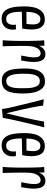

<svg xmlns="http://www.w3.org/2000/svg" viewBox="880 -1452 583 2384"><g transform="rotate(90 1172.0 -259.5)"><path d="M210 12Q155 12 124 -17.5Q93 -47 78 -96Q67 -133 63 -177Q59 -221 59 -269Q59 -309 63.5 -346Q68 -383 78 -414Q95 -463 129 -493.5Q163 -524 221 -524Q269 -524 296 -502Q323 -480 334.5 -442.5Q346 -405 346 -359Q346 -331 342.5 -302Q339 -273 334 -243L276 -294Q279 -316 281 -336.5Q283 -357 283 -375Q283 -403 277 -424Q271 -445 256.5 -457Q242 -469 215 -469Q187 -469 169 -449.5Q151 -430 141 -400Q132 -372 128.5 -337Q125 -302 125 -268Q125 -243 125.5 -218.5Q126 -194 128 -171.5Q130 -149 134 -129Q142 -91 160.5 -67.5Q179 -44 214 -44Q242 -44 258 -56.5Q274 -69 281 -89.5Q288 -110 288 -133Q288 -141 287.5 -149Q287 -157 285 -165H344Q346 -155 347 -145Q348 -135 348 -125Q348 -86 332.5 -55Q317 -24 286.5 -6Q256 12 210 12ZM86 -236 85 -295 334 -297V-243Q334 -243 318.5 -243Q303 -243 277.5 -242Q252 -241 219.5 -240.5Q187 -240 152.5 -239Q118 -238 86 -236Z M669 -231Q679 -279 685.5 -320.5Q692 -362 692 -393Q692 -430 680.5 -451Q669 -472 641 -472Q623 -472 602 -457.5Q581 -443 565.5 -403Q550 -363 550 -286L511 -244Q512 -269 515 -306Q518 -343 526 -382Q534 -421 549 -455Q564 -489 589.5 -510Q615 -531 653 -531Q688 -531 709 -513Q730 -495 739.5 -463Q749 -431 749 -389Q749 -355 744 -314.5Q739 -274 731 -231ZM479 -1Q481 -23 482.5 -46Q484 -69 485 -97Q486 -125 487 -161.5Q488 -198 488 -246Q488 -292 487.5 -332Q487 -372 486 -405.5Q485 -439 483.5 -466.5Q482 -494 480 -516L548 -519Q548 -497 547.5 -463Q547 -429 547.5 -384.5Q548 -340 550 -286Q550 -239 550 -196.5Q550 -154 551 -117.5Q552 -81 552.5 -51.5Q553 -22 554 -1Z M980 10Q922 10 891 -21Q860 -52 846 -102Q840 -126 836.5 -153Q833 -180 831.5 -209.5Q830 -239 830 -270Q830 -312 834 -350.5Q838 -389 848 -420Q864 -468 898 -497Q932 -526 993 -526Q1043 -526 1073 -495.5Q1103 -465 1119 -418Q1130 -384 1135 -344Q1140 -304 1140 -263Q1140 -232 1139 -203Q1138 -174 1134.5 -148.5Q1131 -123 1125 -100Q1112 -49 1078.5 -19.5Q1045 10 980 10ZM987 -45Q1012 -45 1028 -56.5Q1044 -68 1053.5 -88Q1063 -108 1068 -133Q1071 -150 1072.5 -168.5Q1074 -187 1074.5 -206.5Q1075 -226 1075 -244Q1075 -282 1073.5 -318.5Q1072 -355 1064 -384Q1056 -419 1038 -440.5Q1020 -462 987 -462Q951 -462 932 -439Q913 -416 905 -381Q898 -352 896.5 -318Q895 -284 895 -251Q895 -231 896 -210Q897 -189 899 -169.5Q901 -150 905 -132Q913 -95 932 -70Q951 -45 987 -45Z M1212 -511 1290 -503Q1295 -471 1300 -438.5Q1305 -406 1313.5 -364Q1322 -322 1335 -262Q1342 -233 1350.5 -195.5Q1359 -158 1368.5 -119Q1378 -80 1386 -45Q1392 -71 1399 -100Q1406 -129 1413 -158Q1420 -187 1426.5 -213.5Q1433 -240 1438 -262Q1448 -307 1455.5 -342.5Q1463 -378 1469 -407.5Q1475 -437 1480 -463Q1485 -489 1489 -514L1561 -517Q1561 -517 1555.5 -496.5Q1550 -476 1541 -439.5Q1532 -403 1520 -355.5Q1508 -308 1496 -254Q1483 -196 1473.5 -155Q1464 -114 1457 -79Q1450 -44 1443 -2L1333 8Q1327 -36 1320 -71Q1313 -106 1302.5 -148.5Q1292 -191 1277 -254Q1264 -308 1252.5 -354.5Q1241 -401 1232 -436.5Q1223 -472 1217.5 -491.5Q1212 -511 1212 -511Z M1783 12Q1728 12 1697 -17.5Q1666 -47 1651 -96Q1640 -133 1636 -177Q1632 -221 1632 -269Q1632 -309 1636.5 -346Q1641 -383 1651 -414Q1668 -463 1702 -493.5Q1736 -524 1794 -524Q1842 -524 1869 -502Q1896 -480 1907.5 -442.5Q1919 -405 1919 -359Q1919 -331 1915.5 -302Q1912 -273 1907 -243L1849 -294Q1852 -316 1854 -336.5Q1856 -357 1856 -375Q1856 -403 1850 -424Q1844 -445 1829.5 -457Q1815 -469 1788 -469Q1760 -469 1742 -449.5Q1724 -430 1714 -400Q1705 -372 1701.5 -337Q1698 -302 1698 -268Q1698 -243 1698.5 -218.5Q1699 -194 1701 -171.5Q1703 -149 1707 -129Q1715 -91 1733.5 -67.5Q1752 -44 1787 -44Q1815 -44 1831 -56.5Q1847 -69 1854 -89.5Q1861 -110 1861 -133Q1861 -141 1860.5 -149Q1860 -157 1858 -165H1917Q1919 -155 1920 -145Q1921 -135 1921 -125Q1921 -86 1905.5 -55Q1890 -24 1859.5 -6Q1829 12 1783 12ZM1659 -236 1658 -295 1907 -297V-243Q1907 -243 1891.5 -243Q1876 -243 1850.5 -242Q1825 -241 1792.5 -240.5Q1760 -240 1725.5 -239Q1691 -238 1659 -236Z M2242 -231Q2252 -279 2258.5 -320.5Q2265 -362 2265 -393Q2265 -430 2253.5 -451Q2242 -472 2214 -472Q2196 -472 2175 -457.5Q2154 -443 2138.5 -403Q2123 -363 2123 -286L2084 -244Q2085 -269 2088 -306Q2091 -343 2099 -382Q2107 -421 2122 -455Q2137 -489 2162.5 -510Q2188 -531 2226 -531Q2261 -531 2282 -513Q2303 -495 2312.5 -463Q2322 -431 2322 -389Q2322 -355 2317 -314.5Q2312 -274 2304 -231ZM2052 -1Q2054 -23 2055.5 -46Q2057 -69 2058 -97Q2059 -125 2060 -161.5Q2061 -198 2061 -246Q2061 -292 2060.5 -332Q2060 -372 2059 -405.5Q2058 -439 2056.5 -466.5Q2055 -494 2053 -516L2121 -519Q2121 -497 2120.5 -463Q2120 -429 2120.5 -384.5Q2121 -340 2123 -286Q2123 -239 2123 -196.5Q2123 -154 2124 -117.5Q2125 -81 2125.5 -51.5Q2126 -22 2127 -1Z"/></g></svg>

Font: Truculenta
Style: Regular
Weight: 400
Designer: Ivan Castro, Eva Sanz & Omnibus-Type Team
Foundry: Omnibus-Type
Version: Version 1.002